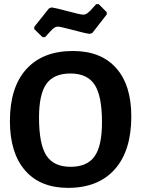

<svg xmlns="http://www.w3.org/2000/svg" viewBox="-20 -900 683 930"><path d="M458 -880 497 -841V-830L427 -740L414 -736Q391 -739 332 -755Q273 -771 260 -771Q254 -771 248.5 -768.5Q243 -766 236 -760Q229 -754 225 -749.5Q221 -745 211.5 -734.5Q202 -724 198 -720H186L146 -759V-770L217 -859L229 -864Q252 -861 311 -845Q370 -829 383 -829Q389 -829 394.5 -831Q400 -833 407.5 -839.5Q415 -846 419 -850Q423 -854 432.5 -865Q442 -876 446 -880ZM333 -653Q469 -653 542.5 -570.5Q616 -488 616 -336Q616 -170 536 -80Q456 10 310 10Q175 10 101.5 -74.5Q28 -159 28 -314Q28 -477 107.5 -565Q187 -653 333 -653ZM321 -544Q241 -544 205 -494Q169 -444 169 -331Q169 -202 204.5 -147Q240 -92 322 -92Q402 -92 438 -142.5Q474 -193 474 -308Q474 -435 438.5 -489.5Q403 -544 321 -544Z"/></svg>

Font: Alegreya Sans
Style: Bold
Weight: 700
Designer: Juan Pablo del Peral
Foundry: Huerta Tipografica
Version: Version 2.007